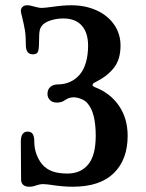

<svg xmlns="http://www.w3.org/2000/svg" viewBox="-20 -698 554 728"><path d="M67 2Q60 -5 60 -17L59 -161Q59 -199 85 -199Q98 -199 104 -190Q110 -181 110 -161Q110 -136 118 -114Q126 -92 139 -76Q155 -57 178 -48.5Q201 -40 236 -40Q286 -40 314.5 -74.5Q343 -109 343 -183Q343 -271 312 -306Q303 -317 287.5 -323Q272 -329 259 -329Q243 -329 229 -320Q221 -314 213 -311.5Q205 -309 196 -309Q179 -309 169.5 -318.5Q160 -328 160 -342Q160 -359 171 -368.5Q182 -378 201 -378Q224 -378 245.5 -387.5Q267 -397 283 -416Q298 -434 306 -462Q314 -490 314 -525Q314 -574 290 -601Q266 -628 220 -628Q198 -628 176.5 -622Q155 -616 143 -605Q133 -595 130.5 -582.5Q128 -570 128 -539Q128 -512 124 -502Q120 -492 105 -492Q78 -492 78 -527Q78 -562 74.5 -583Q71 -604 64 -633Q59 -650 59 -657Q59 -662 62 -668Q69 -678 82 -678Q95 -678 110 -673Q117 -671 124.5 -669.5Q132 -668 139 -668Q148 -668 178 -672Q218 -678 251 -678Q303 -678 345.5 -659Q388 -640 412.5 -605Q437 -570 437 -525Q437 -473 412 -441Q387 -409 341 -386Q331 -382 331 -376Q331 -371 341 -367Q398 -345 431 -297Q464 -249 464 -183Q464 -93 411.5 -41.5Q359 10 256 10Q218 10 174 3Q165 2 157.5 1Q150 0 142 0Q132 0 117 5Q105 10 91 10Q75 10 67 2Z"/></svg>

Font: Raigarh
Style: Regular
Weight: 400
Designer: jaikishan Patel
Foundry: MagicType
Version: Version 1.000;FEAKit 1.0